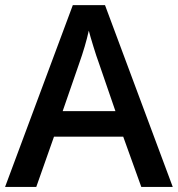

<svg xmlns="http://www.w3.org/2000/svg" viewBox="-20 -737 701 757"><path d="M537.1 0 465.8 -198.2H192.9L123 0H0L267.1 -716.8H394L661.1 0ZM435.1 -298.8 368.2 -493.2Q360.8 -512.7 347.9 -554.7Q335 -596.7 330.1 -616.2Q316.9 -556.2 291.5 -484.9L227.1 -298.8Z"/></svg>

Font: f0_21440          
Style: Regular
Weight: 600
Foundry: Ascender Corporation
Version: Version 1.10